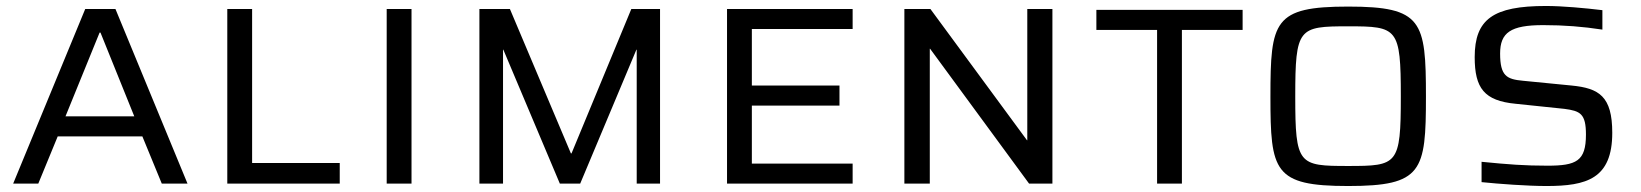

<svg xmlns="http://www.w3.org/2000/svg" viewBox="-20 -614 5486 642"><path d="M24 0H108L173 -158H456L521 0H607L366 -584H265ZM199 -225 313 -505H316L429 -225Z M740 0H1116V-69H823V-584H740Z M1273 0H1356V-584H1273Z M1583 0H1662V-448H1663L1852 0H1920L2108 -448H2109V0H2187V-584H2091L1891 -101H1889L1685 -584H1583Z M2411 0H2831V-67H2494V-261H2787V-328H2494V-517H2831V-584H2411Z M3004 0H3089V-451H3090L3421 0H3499V-584H3415V-145H3414L3091 -584H3004Z M3849 0H3932V-514H4135V-581H3646V-514H3849Z M4488 8C4736 8 4748 -41 4748 -291C4748 -544 4736 -592 4488 -592C4239 -592 4228 -544 4228 -291C4228 -41 4239 8 4488 8ZM4488 -59C4322 -59 4311 -63 4311 -291C4311 -521 4322 -526 4488 -526C4653 -526 4664 -521 4664 -291C4664 -63 4653 -59 4488 -59Z M5151 8C5285 8 5371 -16 5371 -170C5371 -292 5327 -319 5235 -328L5072 -344C5018 -349 4996 -360 4996 -435C4996 -505 5031 -530 5140 -530C5210 -530 5273 -525 5338 -515V-580C5280 -587 5205 -594 5149 -594C4973 -594 4911 -550 4911 -423C4911 -319 4943 -277 5048 -267L5211 -250C5264 -243 5283 -234 5283 -164C5283 -75 5251 -60 5154 -60C5078 -60 5025 -64 4934 -73V-5C4992 1 5088 8 5151 8Z"/></svg>

Font: Saira UNSAM SC
Style: Regular
Weight: 400
Designer: Hector Gatti with collaboration of the Omnibus-Type team
Foundry: Omnibus-Type
Version: Version 1.072;PS 001.072;hotconv 1.0.88;makeotf.lib2.5.64775